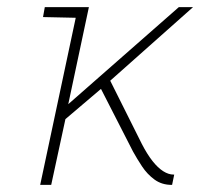

<svg xmlns="http://www.w3.org/2000/svg" viewBox="-20 -520 563 540"><path d="M379 -115 290 -293 523 -500H483L172 -227L230 -500H106L101 -472L193 -470L93 0H124L164 -185L264 -270L354 -94Q365 -74 379.5 -52Q394 -30 414.5 -15Q435 0 463 0H464L470 -29H468Q454 -29 439 -38.5Q424 -48 409 -67Q394 -86 379 -115Z"/></svg>

Font: Advent Pro ExtraLight
Style: Italic
Weight: 250
Italic angle: -12°
Version: Version 3.000